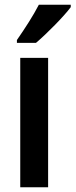

<svg xmlns="http://www.w3.org/2000/svg" viewBox="-20 -786 317 806"><path d="M277 -756V-766H143C120 -721 85 -667 51 -618V-606H131C177 -645 249 -718 277 -756ZM182 0V-543H65V0Z"/></svg>

Font: Noto Sans Lao Condensed SemiBold
Style: Regular
Weight: 600
Width: 3
Designer: Monotype Design Team
Foundry: Monotype Imaging Inc.
Version: Version 2.003